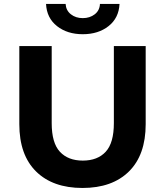

<svg xmlns="http://www.w3.org/2000/svg" viewBox="-20 -931 828 963"><path d="M393.8 11.8Q244.9 11.8 160.9 -71Q76.9 -153.8 76.9 -308.4V-700H239.3V-313.6Q239.3 -214.2 280.4 -169.9Q321.5 -125.5 395.2 -125.5Q469.3 -125.5 510.2 -169.9Q551.1 -214.2 551.1 -313.6V-700H710.7V-308.4Q710.7 -153.8 626.7 -71Q542.7 11.8 393.8 11.8ZM395.2 -759.4Q317.3 -759.4 265.8 -800.1Q214.3 -840.8 210.9 -911.3H309.1Q311.1 -878.5 335.6 -859.3Q360 -840.1 395.2 -840.1Q430.4 -840.1 455.2 -859.3Q479.9 -878.5 481.3 -911.3H579.5Q576.1 -840.8 524.6 -800.1Q473.1 -759.4 395.2 -759.4Z"/></svg>

Font: Montserrat Thin
Style: Regular
Weight: 100
Designer: Julieta Ulanovsky
Foundry: Julieta Ulanovsky
Version: Version 9.000